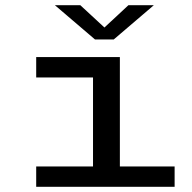

<svg xmlns="http://www.w3.org/2000/svg" viewBox="-20 -720 740 740"><path d="M119.5 0V-78.5H338.5V-421.5H119.5V-500H442V-78.5H653V0ZM191.5 -700H289.5L382.5 -614L475 -700H573L418.5 -568H346Z"/></svg>

Font: Trispace SemiExpanded
Style: Regular
Weight: 400
Width: 6
Designer: Tyler Finck
Foundry: Etcetera Type Company
Version: Version 1.210; ttfautohint (v1.8.3)